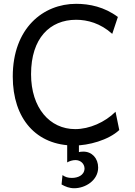

<svg xmlns="http://www.w3.org/2000/svg" viewBox="-20 -745 702 999"><path d="M581.1 -163.6C526.4 -108.9 445.3 -73.2 371.1 -73.2C238.8 -73.2 141.6 -183.6 141.6 -358.9C141.6 -546.4 239.7 -642.1 376 -642.1C435.1 -642.1 502.9 -624 564 -568.8L593.3 -656.7C523.4 -709 445.8 -725.1 376 -725.1C204.1 -725.1 46.4 -598.1 46.4 -346.7C46.4 -127 168.9 12.2 366.2 12.2C440.4 12.2 543.9 -15.6 600.6 -68.4ZM329.6 0V100.1C339.8 93.8 356.9 87.9 372.6 87.9C398.9 87.9 419.4 106.4 419.9 131.8C418.5 168.5 383.3 180.7 354 180.7C333.5 180.7 319.3 176.3 305.2 166L300.3 214.8C320.3 226.1 340.8 234.4 366.2 234.4C424.3 234.4 490.7 193.4 490.7 127C490.7 78.6 458.5 43.9 414.1 43.9C403.3 43.9 397 44.9 390.6 46.4V0Z"/></svg>

Font: Andika
Style: Regular
Weight: 400
Designer: Victor Gaultney, Annie Olsen, Julie Remington, Don Collingsworth, Eric Hays
Foundry: SIL International
Version: Version 1.000